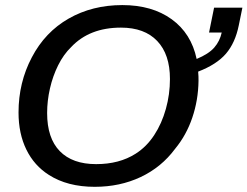

<svg xmlns="http://www.w3.org/2000/svg" viewBox="-20 -718 964 748"><path d="M456.5 -698.2Q572.3 -698.2 648.7 -643.1Q725.1 -587.9 746.1 -488.3Q793 -507.8 814.7 -532.7Q836.4 -557.6 843.8 -591.3H794.4L814 -688H924.3L910.2 -619.1Q896.5 -551.3 860.4 -509Q824.2 -466.8 752 -439Q752.9 -428.7 753.2 -419.9Q753.4 -411.1 753.4 -403.3Q752.4 -328.1 729.2 -259.8Q706.1 -191.4 662.1 -138.2Q608.9 -66.4 528.1 -28.3Q447.3 9.8 349.1 9.8Q242.7 9.8 170.4 -36.6Q113.3 -72.8 82.8 -135Q52.2 -197.3 52.2 -279.8Q52.2 -396.5 104 -494.6Q155.3 -592.8 247.3 -645.5Q339.4 -698.2 456.5 -698.2ZM451.2 -610.4Q328.6 -610.4 257.3 -534.7Q227.5 -505.9 206.5 -463.6Q185.5 -421.4 174.6 -373.3Q163.6 -325.2 163.6 -277.8Q163.6 -179.7 212.9 -129.2Q262.2 -78.6 354.5 -78.6Q444.8 -78.6 508.3 -119.1Q550.8 -146 580.6 -191.4Q610.4 -236.8 626.2 -293.7Q642.1 -350.6 642.1 -410.2Q642.1 -506.3 592.5 -558.3Q543 -610.4 451.2 -610.4Z"/></svg>

Font: Arimo Medium
Style: Italic
Weight: 500
Italic angle: -12°
Designer: Steve Matteson
Foundry: Monotype Imaging Inc.
Version: Version 1.33